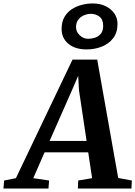

<svg xmlns="http://www.w3.org/2000/svg" viewBox="-93 -1091 783 1111"><path d="M-73 0 -69 -46.5 -1 -60 326.5 -746H469.5L591 -61L670 -46.5L667.5 0H357.5L359.5 -46.5L440 -60L417.5 -209.5H165L99.5 -60L191 -46.5L187.5 0ZM194 -275.5H408L364 -569.5L359.5 -652.5L325.5 -573.5ZM408.5 -805Q341.5 -805 302.5 -837.8Q263.5 -870.5 263.5 -924Q263.5 -964.5 280 -992.8Q296.5 -1021 323.2 -1038.2Q350 -1055.5 381.8 -1063.2Q413.5 -1071 444 -1071Q485.5 -1071 517.8 -1055.5Q550 -1040 568.5 -1013.2Q587 -986.5 587 -953Q587 -902.5 561.5 -869.5Q536 -836.5 495 -820.8Q454 -805 408.5 -805ZM417 -866.5Q436.5 -866.5 456.8 -873Q477 -879.5 490.5 -896Q504 -912.5 504 -941Q504 -978.5 482.2 -994.8Q460.5 -1011 433.5 -1011Q414 -1011 394 -1003Q374 -995 360.5 -978Q347 -961 347 -933.5Q347 -906.5 368.5 -886.5Q390 -866.5 417 -866.5Z"/></svg>

Font: Merriweather Light 18pt
Style: Bold Italic
Weight: 700
Italic angle: -7.8°
Version: Version 2.101